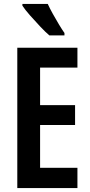

<svg xmlns="http://www.w3.org/2000/svg" viewBox="-20 -957 458 977"><path d="M374 0H68V-714H374V-613H184V-422H362V-321H184V-103H374ZM223 -937Q233 -915 248.5 -887Q264 -859 280 -832.5Q296 -806 308 -789V-777H231Q212 -793 185 -821.5Q158 -850 132.5 -879Q107 -908 94 -928V-937Z"/></svg>

Font: Noto Sans Thai Looped ExtraCondensed SemiBold
Style: Regular
Weight: 600
Width: 2
Designer: Sasikarn Vongin, Ben Mitchell
Foundry: The Fontpad Ltd
Version: Version 1.001; ttfautohint (v1.8.4.7-5d5b)